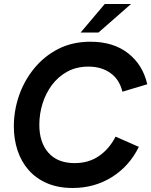

<svg xmlns="http://www.w3.org/2000/svg" viewBox="-20 -921 754 957"><path d="M342 16Q270 16 215 -7.5Q160 -31 123 -73Q86 -115 67.5 -171Q49 -227 49 -291Q49 -369 74.5 -443.5Q100 -518 149.5 -579Q199 -640 269.5 -676.5Q340 -713 431 -713Q545 -713 618.5 -655.5Q692 -598 714 -501L590 -464Q576 -524 531 -556.5Q486 -589 421 -589Q361 -589 315.5 -564Q270 -539 239 -497.5Q208 -456 192 -404.5Q176 -353 176 -299Q176 -211 221.5 -159.5Q267 -108 352 -108Q422 -108 473.5 -143.5Q525 -179 556 -240L672 -189Q625 -93 538 -38.5Q451 16 342 16ZM382 -759 502 -901H633L471 -759Z"/></svg>

Font: Hanken Grotesk
Style: Bold Italic
Weight: 700
Italic angle: -8°
Designer: Alfredo Marco Pradil
Foundry: Hanken Design Co.
Version: Version 3.013